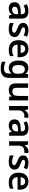

<svg xmlns="http://www.w3.org/2000/svg" viewBox="2306 -2949 832 5484"><g transform="rotate(90 2722.0 -207.0)"><path d="M297 -603C222 -603 151 -584 98 -556L138 -468C187 -490 237 -508 291 -508C351 -508 386 -481 386 -412V-385L292 -382C125 -376 44 -321 44 -209C44 -94 116 -41 213 -41C303 -41 346 -67 393 -126H397L422 -51H511V-415C511 -543 437 -603 297 -603ZM320 -305 386 -307V-261C386 -178 329 -136 255 -136C206 -136 173 -156 173 -208C173 -266 209 -301 320 -305Z M1038 -208C1038 -301 979 -336 882 -374C784 -413 759 -427 759 -461C759 -491 788 -508 842 -508C892 -508 940 -491 990 -470L1030 -563C970 -590 912 -603 846 -603C719 -603 635 -552 635 -455C635 -364 687 -329 791 -288C896 -244 914 -227 914 -195C914 -159 885 -136 816 -136C759 -136 689 -156 636 -181V-74C686 -51 736 -41 812 -41C957 -41 1038 -99 1038 -208Z M1377 -603C1227 -603 1127 -503 1127 -318C1127 -133 1239 -41 1398 -41C1478 -41 1530 -53 1584 -78V-179C1525 -152 1474 -138 1404 -138C1312 -138 1258 -195 1255 -293H1613V-357C1613 -512 1523 -603 1377 -603ZM1377 -510C1454 -510 1490 -456 1491 -381H1258C1265 -466 1309 -510 1377 -510Z M1922 -603C1788 -603 1708 -497 1708 -321C1708 -145 1787 -41 1919 -41C1987 -41 2042 -66 2079 -122H2083C2081 -106 2079 -75 2079 -55V-41C2079 47 2034 94 1952 94C1876 94 1805 79 1744 52V156C1803 180 1867 189 1944 189C2118 189 2205 108 2205 -47V-593H2100L2088 -523H2083C2045 -577 1990 -603 1922 -603ZM1955 -500C2046 -500 2086 -448 2086 -320V-301C2086 -185 2045 -141 1957 -141C1876 -141 1837 -202 1837 -319C1837 -438 1878 -500 1955 -500Z M2847 -593H2721V-328C2721 -209 2689 -143 2588 -143C2519 -143 2488 -183 2488 -264V-593H2362V-239C2362 -101 2434 -41 2556 -41C2624 -41 2690 -65 2725 -121H2731L2748 -51H2847Z M3292 -603C3218 -603 3161 -556 3129 -499H3123L3105 -593H3008V-51H3134V-332C3134 -437 3207 -486 3287 -486C3301 -486 3323 -484 3336 -481L3347 -598C3333 -601 3309 -603 3292 -603Z M3643 -603C3568 -603 3497 -584 3444 -556L3484 -468C3533 -490 3583 -508 3637 -508C3697 -508 3732 -481 3732 -412V-385L3638 -382C3471 -376 3390 -321 3390 -209C3390 -94 3462 -41 3559 -41C3649 -41 3692 -67 3739 -126H3743L3768 -51H3857V-415C3857 -543 3783 -603 3643 -603ZM3666 -305 3732 -307V-261C3732 -178 3675 -136 3601 -136C3552 -136 3519 -156 3519 -208C3519 -266 3555 -301 3666 -305Z M4299 -603C4225 -603 4168 -556 4136 -499H4130L4112 -593H4015V-51H4141V-332C4141 -437 4214 -486 4294 -486C4308 -486 4330 -484 4343 -481L4354 -598C4340 -601 4316 -603 4299 -603Z M4823 -208C4823 -301 4764 -336 4667 -374C4569 -413 4544 -427 4544 -461C4544 -491 4573 -508 4627 -508C4677 -508 4725 -491 4775 -470L4815 -563C4755 -590 4697 -603 4631 -603C4504 -603 4420 -552 4420 -455C4420 -364 4472 -329 4576 -288C4681 -244 4699 -227 4699 -195C4699 -159 4670 -136 4601 -136C4544 -136 4474 -156 4421 -181V-74C4471 -51 4521 -41 4597 -41C4742 -41 4823 -99 4823 -208Z M5162 -603C5012 -603 4912 -503 4912 -318C4912 -133 5024 -41 5183 -41C5263 -41 5315 -53 5369 -78V-179C5310 -152 5259 -138 5189 -138C5097 -138 5043 -195 5040 -293H5398V-357C5398 -512 5308 -603 5162 -603ZM5162 -510C5239 -510 5275 -456 5276 -381H5043C5050 -466 5094 -510 5162 -510Z"/></g></svg>

Font: Noto Sans Tamil UI SemiBold
Style: Regular
Weight: 600
Designer: Jelle Bosma - Monotype Design Team
Foundry: Monotype Imaging Inc.
Version: Version 2.004